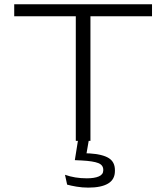

<svg xmlns="http://www.w3.org/2000/svg" viewBox="-20 -659 778 898"><path d="M334.5 0V-620H403V0ZM46.5 -583V-639H691V-583ZM395.5 -4 381 79.5 359 58Q369 58 379 58Q389 58 399 58.5Q460 62.5 488.8 80.5Q517.5 98.5 517.5 137V140.5Q517.5 180.5 485.5 199.5Q453.5 218.5 393 218.5Q365 218.5 338.2 214Q311.5 209.5 294 204.5L284 158.5Q306.5 166.5 332 170.8Q357.5 175 386 175Q422 175 442.5 166Q463 157 463 137.5V135.5Q463 113 439.8 103.8Q416.5 94.5 361.5 91.5Q352 91 344.8 90.8Q337.5 90.5 330 90L345 -4Z"/></svg>

Font: Anek Latin Expanded Light
Style: Regular
Weight: 300
Width: 7
Designer: Yesha Goshar
Foundry: Ek Type
Version: Version 1.003